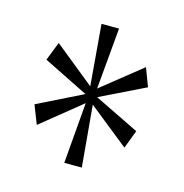

<svg xmlns="http://www.w3.org/2000/svg" viewBox="-68 -823 485 507"><g transform="rotate(15 175.0 -570.0)"><path d="M150 -380H198L183 -548L293 -460L312 -510L189 -570L312 -630L293 -680L183 -592L198 -760H150L164 -593L54 -682L34 -631L157 -570L34 -509L54 -458L164 -547Z"/></g></svg>

Font: Noto Serif Lao ExtraCondensed ExtraLight
Style: Regular
Weight: 200
Width: 2
Designer: Monotype Design Team
Foundry: Monotype Imaging Inc.
Version: Version 2.003